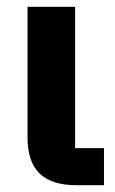

<svg xmlns="http://www.w3.org/2000/svg" viewBox="-20 -545 339 565"><path d="M286 -109V0H205Q132 0 96.5 -34.5Q61 -69 61 -140V-525H201V-109Z"/></svg>

Font: IBM Plex Sans Condensed
Style: Bold
Weight: 700
Width: 3
Designer: Mike Abbink, Paul van der Laan, Pieter van Rosmalen
Foundry: Bold Monday
Version: Version 3.201